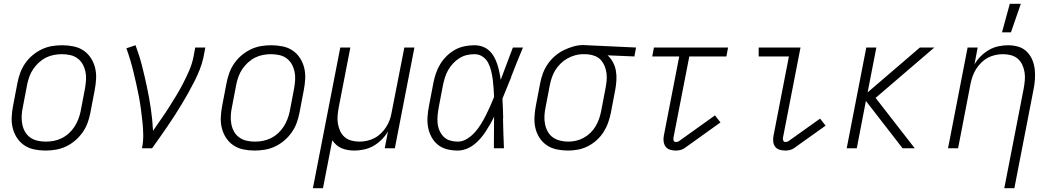

<svg xmlns="http://www.w3.org/2000/svg" viewBox="-20 -780 5540 1010"><path d="M219 12Q189 12 160 6Q131 0 108 -15.5Q85 -31 69.5 -54.5Q54 -78 47 -106Q40 -134 41.5 -164Q43 -194 49 -225L72 -345Q77 -371 86.5 -397Q96 -423 112.5 -447Q129 -471 152 -490Q175 -509 200.5 -521Q226 -533 253 -537.5Q280 -542 307 -542Q337 -542 366.5 -536Q396 -530 419 -514.5Q442 -499 457.5 -475.5Q473 -452 480 -424Q487 -396 485.5 -366Q484 -336 478 -305L455 -185Q450 -159 440.5 -133Q431 -107 414 -83Q397 -59 374.5 -40Q352 -21 326 -9Q300 3 273 7.5Q246 12 219 12ZM221 -35Q242 -35 263 -39Q284 -43 304.5 -53Q325 -63 342 -78.5Q359 -94 371.5 -113Q384 -132 392 -153Q400 -174 404 -194L427 -314Q431 -337 432.5 -359.5Q434 -382 429.5 -403Q425 -424 415 -442Q405 -460 388.5 -472.5Q372 -485 350.5 -490Q329 -495 306 -495Q285 -495 263.5 -491Q242 -487 222 -477Q202 -467 185 -451.5Q168 -436 155 -417Q142 -398 134.5 -377Q127 -356 123 -336L100 -216Q95 -193 94 -170.5Q93 -148 97 -127Q101 -106 111 -88Q121 -70 138 -57.5Q155 -45 176.5 -40Q198 -35 221 -35Z M727 0Q734 -35 733.5 -69.5Q733 -104 729.5 -137.5Q726 -171 721.5 -204.5Q717 -238 711 -270.5Q705 -303 697.5 -335.5Q690 -368 682.5 -400Q675 -432 665.5 -463.5Q656 -495 645 -526L693 -542Q713 -489 727 -434Q741 -379 753 -322.5Q765 -266 773.5 -208.5Q782 -151 785 -92Q806 -123 827.5 -153.5Q849 -184 869 -215.5Q889 -247 908 -278.5Q927 -310 944 -343Q961 -376 975.5 -409.5Q990 -443 997 -477L1007 -530H1060L1050 -477Q1043 -445 1030.5 -413.5Q1018 -382 1002.5 -351.5Q987 -321 970 -290.5Q953 -260 935 -230.5Q917 -201 898.5 -172Q880 -143 860 -114Q840 -85 820 -56.5Q800 -28 780 0Z M1319 12Q1289 12 1260 6Q1231 0 1208 -15.5Q1185 -31 1169.5 -54.5Q1154 -78 1147 -106Q1140 -134 1141.5 -164Q1143 -194 1149 -225L1172 -345Q1177 -371 1186.5 -397Q1196 -423 1212.5 -447Q1229 -471 1252 -490Q1275 -509 1300.5 -521Q1326 -533 1353 -537.5Q1380 -542 1407 -542Q1437 -542 1466.5 -536Q1496 -530 1519 -514.5Q1542 -499 1557.5 -475.5Q1573 -452 1580 -424Q1587 -396 1585.5 -366Q1584 -336 1578 -305L1555 -185Q1550 -159 1540.5 -133Q1531 -107 1514 -83Q1497 -59 1474.5 -40Q1452 -21 1426 -9Q1400 3 1373 7.5Q1346 12 1319 12ZM1321 -35Q1342 -35 1363 -39Q1384 -43 1404.5 -53Q1425 -63 1442 -78.5Q1459 -94 1471.5 -113Q1484 -132 1492 -153Q1500 -174 1504 -194L1527 -314Q1531 -337 1532.5 -359.5Q1534 -382 1529.5 -403Q1525 -424 1515 -442Q1505 -460 1488.5 -472.5Q1472 -485 1450.5 -490Q1429 -495 1406 -495Q1385 -495 1363.5 -491Q1342 -487 1322 -477Q1302 -467 1285 -451.5Q1268 -436 1255 -417Q1242 -398 1234.5 -377Q1227 -356 1223 -336L1200 -216Q1195 -193 1194 -170.5Q1193 -148 1197 -127Q1201 -106 1211 -88Q1221 -70 1238 -57.5Q1255 -45 1276.5 -40Q1298 -35 1321 -35Z M1626 210 1770 -530H1823L1762 -216Q1758 -194 1756 -172Q1754 -150 1757.5 -129.5Q1761 -109 1769.5 -90.5Q1778 -72 1793 -59Q1808 -46 1828.5 -40.5Q1849 -35 1871 -35Q1891 -35 1911 -39.5Q1931 -44 1949.5 -53.5Q1968 -63 1984 -78.5Q2000 -94 2011.5 -112Q2023 -130 2030 -149.5Q2037 -169 2040 -188L2107 -530H2160L2057 0H2004L2021 -89Q2008 -66 1988 -46Q1968 -26 1944.5 -12.5Q1921 1 1894.5 6.5Q1868 12 1844 12Q1826 12 1809 9Q1792 6 1776.5 -0.5Q1761 -7 1749 -18Q1737 -29 1728 -42L1679 210Z M2388 12Q2358 12 2331 5Q2304 -2 2283.5 -18.5Q2263 -35 2250 -59Q2237 -83 2232 -110Q2227 -137 2229 -166Q2231 -195 2237 -225L2260 -345Q2265 -370 2273.5 -395Q2282 -420 2296 -443Q2310 -466 2330.5 -486Q2351 -506 2375 -519Q2399 -532 2425 -537Q2451 -542 2476 -542Q2499 -542 2519 -534.5Q2539 -527 2554 -513Q2569 -499 2579 -481Q2589 -463 2595.5 -443Q2602 -423 2606.5 -402.5Q2611 -382 2614 -360Q2630 -403 2646 -445.5Q2662 -488 2678 -530H2731Q2715 -492 2699.5 -453.5Q2684 -415 2669 -376V-374Q2657 -346 2646 -317.5Q2635 -289 2623 -261Q2625 -235 2625.5 -209.5Q2626 -184 2627 -158L2626 -157Q2627 -117 2628 -78Q2629 -39 2631 0H2578Q2578 -41 2578.5 -82.5Q2579 -124 2579 -166Q2569 -145 2557.5 -125Q2546 -105 2533.5 -86Q2521 -67 2505.5 -49.5Q2490 -32 2471.5 -18Q2453 -4 2431 4Q2409 12 2388 12ZM2388 -35Q2413 -35 2436.5 -49.5Q2460 -64 2478 -84Q2496 -104 2510 -127Q2524 -150 2536 -173.5Q2548 -197 2558.5 -221Q2569 -245 2579 -270Q2578 -293 2576.5 -316.5Q2575 -340 2572 -362.5Q2569 -385 2563.5 -407.5Q2558 -430 2548 -449.5Q2538 -469 2519 -482Q2500 -495 2476 -495Q2457 -495 2436.5 -490.5Q2416 -486 2397.5 -474.5Q2379 -463 2364 -447Q2349 -431 2338.5 -413Q2328 -395 2321.5 -375Q2315 -355 2311 -336L2288 -216Q2284 -194 2282 -173Q2280 -152 2282 -131.5Q2284 -111 2292 -93Q2300 -75 2313.5 -61Q2327 -47 2347 -41Q2367 -35 2388 -35Z M2968 12Q2938 12 2909 6Q2880 0 2857 -15.5Q2834 -31 2818.5 -54.5Q2803 -78 2796.5 -106Q2790 -134 2791.5 -164Q2793 -194 2799 -225L2822 -345Q2827 -370 2836.5 -395.5Q2846 -421 2862 -444Q2878 -467 2899.5 -485.5Q2921 -504 2945.5 -516Q2970 -528 2996 -535.5Q3022 -543 3048 -543Q3053 -543 3057.5 -542.5Q3062 -542 3067 -542L3326 -530L3317 -483L3176 -489Q3193 -474 3204.5 -452.5Q3216 -431 3220 -407Q3224 -383 3222.5 -357Q3221 -331 3216 -305L3193 -185Q3188 -160 3179 -134.5Q3170 -109 3155 -85.5Q3140 -62 3118.5 -42.5Q3097 -23 3072 -10.5Q3047 2 3020.5 7Q2994 12 2968 12ZM2969 -35Q2989 -35 3009.5 -39.5Q3030 -44 3049.5 -54.5Q3069 -65 3085.5 -81Q3102 -97 3113 -115.5Q3124 -134 3131 -154Q3138 -174 3142 -194L3165 -314Q3169 -335 3171 -355Q3173 -375 3170.5 -394.5Q3168 -414 3161 -431.5Q3154 -449 3142 -463Q3130 -477 3112 -484.5Q3094 -492 3075 -494L3058 -495H3044Q3025 -495 3004.5 -489Q2984 -483 2965 -472.5Q2946 -462 2930 -446.5Q2914 -431 2902.5 -413Q2891 -395 2884 -375Q2877 -355 2873 -336L2850 -216Q2845 -193 2844 -170.5Q2843 -148 2847 -127.5Q2851 -107 2861 -88.5Q2871 -70 2887.5 -58Q2904 -46 2925.5 -40.5Q2947 -35 2969 -35Z M3534 12Q3519 12 3504.5 7.5Q3490 3 3481.5 -8.5Q3473 -20 3471 -35.5Q3469 -51 3472 -66L3553 -483H3411L3420 -530H3810L3801 -483H3606L3523 -57Q3521 -49 3523.5 -41Q3526 -33 3535 -33Q3539 -33 3543.5 -34Q3548 -35 3551 -37L3741 -173L3770 -136L3580 0Q3569 7 3557.5 9.5Q3546 12 3534 12Z M4111 12Q4095 12 4080.5 7.5Q4066 3 4057.5 -8.5Q4049 -20 4047.5 -35.5Q4046 -51 4049 -66L4130 -483H3971V-530H4191L4099 -57Q4097 -49 4100 -41Q4103 -33 4111 -33Q4115 -33 4119.5 -34Q4124 -35 4127 -37L4294 -156L4323 -119L4156 0Q4145 7 4133.5 9.5Q4122 12 4111 12Z M4792 0H4728L4535 -249L4487 0H4434L4537 -530H4590L4544 -294L4819 -530H4895L4586 -265Z M5263 210 5365 -314Q5369 -336 5371 -358Q5373 -380 5369.5 -400.5Q5366 -421 5357.5 -439.5Q5349 -458 5334 -471Q5319 -484 5298.5 -489.5Q5278 -495 5256 -495Q5236 -495 5215.5 -490.5Q5195 -486 5177 -476.5Q5159 -467 5143 -451.5Q5127 -436 5115.5 -418Q5104 -400 5097 -380.5Q5090 -361 5086 -342L5020 0H4967L5070 -530H5123L5106 -441Q5119 -464 5139 -484Q5159 -504 5182.5 -517.5Q5206 -531 5232 -536.5Q5258 -542 5282 -542Q5311 -542 5336.5 -534.5Q5362 -527 5380.5 -509Q5399 -491 5409.5 -467Q5420 -443 5423 -416Q5426 -389 5424 -361Q5422 -333 5416 -305L5316 210Z M5251 -610 5292 -760H5350L5298 -610Z"/></svg>

Font: Lode Dark Term
Style: Italic
Weight: 400
Italic angle: -11°
Monospace: yes
Designer: Belleve Invis
Foundry: Belleve Invis
Version: Version 29.2.0